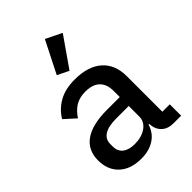

<svg xmlns="http://www.w3.org/2000/svg" viewBox="-243 -941 1062 1062"><g transform="rotate(-45 288.0 -410.0)"><path d="M405 -787 283 -612 216 -645 311 -833ZM44 -150Q44 -230 103 -271.5Q162 -313 277 -313H377V-360Q377 -413 348.5 -441Q320 -469 262 -469Q216 -469 184.5 -449Q153 -429 130 -393L65 -452Q94 -501 144.5 -529.5Q195 -558 269 -558Q373 -558 429.5 -508Q486 -458 486 -368V-89H544V0H484Q440 0 414.5 -25Q389 -50 387 -91V-93H382Q366 -41 323.5 -14Q281 13 221 13Q138 13 91 -31Q44 -75 44 -150ZM377 -161V-243H279Q218 -243 187 -223.5Q156 -204 156 -167V-147Q156 -109 181.5 -89.5Q207 -70 252 -70Q306 -70 341.5 -95Q377 -120 377 -161Z"/></g></svg>

Font: IBM Plex Sans JP Medm
Style: Regular
Weight: 500
Designer: Mike Abbink; Paul van der Laan; Pieter van Rosmalen; Wujin Sim; Yejin Wi; Jinhee Kim; Boomi Park; Yona Kim; Kichan Ma
Foundry: Sandoll Inc.
Version: Version 1.002